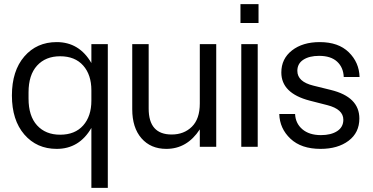

<svg xmlns="http://www.w3.org/2000/svg" viewBox="-20 -715 1818 935"><path d="M505 200H425V-92Q366 10 256 10Q159 10 98.5 -60Q38 -130 38 -250Q38 -370 98.5 -440Q159 -510 256 -510Q366 -510 425 -408V-500H505ZM119 -235Q119 -150 160.5 -104.5Q202 -59 273 -59Q345 -59 385 -104Q425 -149 425 -225V-275Q425 -351 385 -396Q345 -441 273 -441Q202 -441 160.5 -395.5Q119 -350 119 -265Z M790 10Q714 10 669 -41.5Q624 -93 624 -183V-500H704V-186Q704 -60 816 -60Q876 -60 914.5 -98Q953 -136 953 -211V-500H1033V0H953V-85Q891 10 790 10Z M1155 0V-500H1235V0ZM1151 -603H1239V-695H1151Z M1488 -225Q1350 -261 1350 -362Q1350 -429 1402 -469.5Q1454 -510 1537 -510Q1628 -510 1678.5 -460.5Q1729 -411 1731 -340H1654Q1652 -387 1621.5 -415Q1591 -443 1534 -443Q1486 -443 1457 -424Q1428 -405 1428 -370Q1428 -317 1506 -298L1591 -277Q1730 -243 1730 -138Q1730 -69 1677.5 -29.5Q1625 10 1541 10Q1447 10 1394.5 -39.5Q1342 -89 1340 -160H1417Q1419 -114 1452.5 -85.5Q1486 -57 1543 -57Q1592 -57 1622 -76.5Q1652 -96 1652 -132Q1652 -183 1574 -203Z"/></svg>

Font: TASA Orbiter Display
Style: Regular
Weight: 400
Designer: Weizhong Zhang
Version: Version 1.000;Glyphs 3.1.2 (3151)